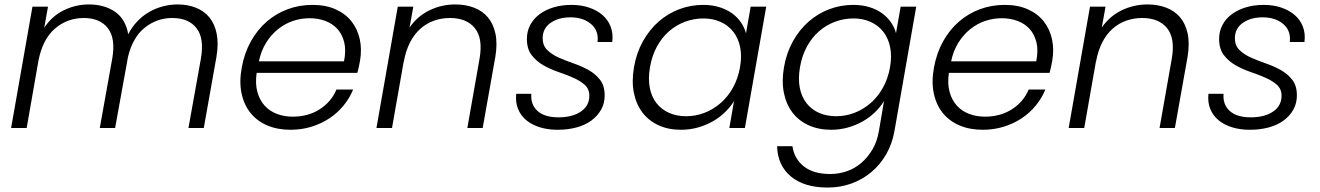

<svg xmlns="http://www.w3.org/2000/svg" viewBox="-20 -576 5942 864"><path d="M884 -312Q900 -403 864.5 -449Q829 -495 755 -495Q686 -495 631.5 -451.5Q577 -408 556 -320L498 0H429L485 -312Q501 -403 465.5 -449Q430 -495 357 -495Q283 -495 227.5 -447.5Q172 -400 153 -303L100 0H30L126 -546H196L179 -451Q214 -504 267.5 -530Q321 -556 380 -556Q449 -556 497 -523.5Q545 -491 557 -422Q574 -455 598.5 -480.5Q623 -506 652 -522.5Q681 -539 713.5 -547.5Q746 -556 779 -556Q824 -556 861 -541.5Q898 -527 922 -498Q946 -469 955 -424.5Q964 -380 954 -320L897 0H828Z M1373 -494Q1335 -494 1299 -482Q1263 -470 1232 -445.5Q1201 -421 1178 -384.5Q1155 -348 1145 -300H1528Q1538 -349 1529 -385.5Q1520 -422 1498 -446Q1476 -470 1443.5 -482Q1411 -494 1373 -494ZM1569 -173Q1553 -134 1526 -101Q1499 -68 1463 -44Q1427 -20 1382.5 -6Q1338 8 1287 8Q1229 8 1183 -11.5Q1137 -31 1107.5 -67.5Q1078 -104 1067 -156Q1056 -208 1068 -273Q1080 -338 1109 -390Q1138 -442 1180 -478.5Q1222 -515 1274.5 -534.5Q1327 -554 1386 -554Q1446 -554 1490.5 -534Q1535 -514 1562 -479.5Q1589 -445 1599 -399.5Q1609 -354 1600 -302Q1597 -286 1594.5 -274Q1592 -262 1588 -248H1135Q1128 -200 1138 -163Q1148 -126 1170.5 -101Q1193 -76 1226 -63.5Q1259 -51 1297 -51Q1367 -51 1419 -84.5Q1471 -118 1494 -173Z M2138 -312Q2154 -403 2117 -449Q2080 -495 2005 -495Q1967 -495 1933 -483Q1899 -471 1871.5 -446.5Q1844 -422 1825 -385Q1806 -348 1797 -298V-301L1744 0H1674L1770 -546H1840L1823 -452Q1858 -503 1912.5 -529.5Q1967 -556 2029 -556Q2075 -556 2113 -541.5Q2151 -527 2175.5 -498Q2200 -469 2209.5 -424.5Q2219 -380 2209 -320L2152 0H2083Z M2701 -147Q2701 -111 2685 -82.5Q2669 -54 2641 -33.5Q2613 -13 2574 -2.5Q2535 8 2489 8Q2446 8 2410 -3Q2374 -14 2349 -34.5Q2324 -55 2311.5 -85Q2299 -115 2303 -154H2371Q2367 -106 2398.5 -77Q2430 -48 2493 -48Q2556 -48 2594 -74Q2632 -100 2632 -145Q2632 -176 2611 -194.5Q2590 -213 2559 -226.5Q2528 -240 2491.5 -252.5Q2455 -265 2424 -283Q2393 -301 2372 -328.5Q2351 -356 2351 -401Q2351 -435 2366 -463.5Q2381 -492 2408 -512Q2435 -532 2471.5 -543Q2508 -554 2552 -554Q2595 -554 2630.5 -542Q2666 -530 2691 -508.5Q2716 -487 2728 -456Q2740 -425 2735 -387H2669Q2675 -438 2639.5 -468Q2604 -498 2547 -498Q2493 -498 2457.5 -473Q2422 -448 2422 -404Q2422 -371 2442.5 -351Q2463 -331 2494 -317Q2525 -303 2561.5 -290.5Q2598 -278 2629 -260.5Q2660 -243 2680.5 -216.5Q2701 -190 2701 -147Z M2833 -274Q2844 -338 2873 -390Q2902 -442 2943.5 -478.5Q2985 -515 3036.5 -534.5Q3088 -554 3144 -554Q3185 -554 3218 -543.5Q3251 -533 3275 -515.5Q3299 -498 3314.5 -475Q3330 -452 3337 -426L3358 -546H3428L3332 0H3262L3283 -121Q3267 -95 3243 -71.5Q3219 -48 3188.5 -30.5Q3158 -13 3121.5 -2.5Q3085 8 3044 8Q2988 8 2944 -12Q2900 -32 2871.5 -69Q2843 -106 2832.5 -158Q2822 -210 2833 -274ZM3310 -273Q3319 -324 3310.5 -364.5Q3302 -405 3279.5 -433.5Q3257 -462 3222.5 -477.5Q3188 -493 3146 -493Q3103 -493 3063.5 -478.5Q3024 -464 2991.5 -436Q2959 -408 2936.5 -367Q2914 -326 2905 -274Q2896 -222 2904 -181Q2912 -140 2934.5 -111.5Q2957 -83 2991 -68Q3025 -53 3068 -53Q3110 -53 3149.5 -68Q3189 -83 3222 -111.5Q3255 -140 3278 -181Q3301 -222 3310 -273Z M3508 -274Q3519 -338 3548 -390Q3577 -442 3618.5 -478.5Q3660 -515 3711.5 -534.5Q3763 -554 3819 -554Q3859 -554 3892 -544Q3925 -534 3949 -516.5Q3973 -499 3989 -476Q4005 -453 4012 -427L4033 -546H4103L4005 14Q3995 71 3968 118Q3941 165 3901 198.5Q3861 232 3811 250Q3761 268 3705 268Q3599 268 3539 218Q3479 168 3477 82H3546Q3554 138 3597 172.5Q3640 207 3716 207Q3755 207 3791 194.5Q3827 182 3856 157Q3885 132 3906 96.5Q3927 61 3935 14L3958 -121Q3942 -95 3918 -71.5Q3894 -48 3863.5 -30.5Q3833 -13 3796.5 -2.5Q3760 8 3720 8Q3664 8 3619.5 -12Q3575 -32 3546.5 -69Q3518 -106 3507.5 -158Q3497 -210 3508 -274ZM3985 -273Q3994 -324 3985.5 -364.5Q3977 -405 3954.5 -433.5Q3932 -462 3897.5 -477.5Q3863 -493 3821 -493Q3778 -493 3738.5 -478.5Q3699 -464 3666.5 -436Q3634 -408 3611.5 -367Q3589 -326 3580 -274Q3571 -222 3579 -181Q3587 -140 3609.5 -111.5Q3632 -83 3666 -68Q3700 -53 3743 -53Q3785 -53 3824.5 -68Q3864 -83 3897 -111.5Q3930 -140 3953 -181Q3976 -222 3985 -273Z M4488 -494Q4450 -494 4414 -482Q4378 -470 4347 -445.5Q4316 -421 4293 -384.5Q4270 -348 4260 -300H4643Q4653 -349 4644 -385.5Q4635 -422 4613 -446Q4591 -470 4558.5 -482Q4526 -494 4488 -494ZM4684 -173Q4668 -134 4641 -101Q4614 -68 4578 -44Q4542 -20 4497.5 -6Q4453 8 4402 8Q4344 8 4298 -11.5Q4252 -31 4222.5 -67.5Q4193 -104 4182 -156Q4171 -208 4183 -273Q4195 -338 4224 -390Q4253 -442 4295 -478.5Q4337 -515 4389.5 -534.5Q4442 -554 4501 -554Q4561 -554 4605.5 -534Q4650 -514 4677 -479.5Q4704 -445 4714 -399.5Q4724 -354 4715 -302Q4712 -286 4709.5 -274Q4707 -262 4703 -248H4250Q4243 -200 4253 -163Q4263 -126 4285.5 -101Q4308 -76 4341 -63.5Q4374 -51 4412 -51Q4482 -51 4534 -84.5Q4586 -118 4609 -173Z M5253 -312Q5269 -403 5232 -449Q5195 -495 5120 -495Q5082 -495 5048 -483Q5014 -471 4986.5 -446.5Q4959 -422 4940 -385Q4921 -348 4912 -298V-301L4859 0H4789L4885 -546H4955L4938 -452Q4973 -503 5027.5 -529.5Q5082 -556 5144 -556Q5190 -556 5228 -541.5Q5266 -527 5290.5 -498Q5315 -469 5324.5 -424.5Q5334 -380 5324 -320L5267 0H5198Z M5816 -147Q5816 -111 5800 -82.5Q5784 -54 5756 -33.5Q5728 -13 5689 -2.5Q5650 8 5604 8Q5561 8 5525 -3Q5489 -14 5464 -34.5Q5439 -55 5426.5 -85Q5414 -115 5418 -154H5486Q5482 -106 5513.5 -77Q5545 -48 5608 -48Q5671 -48 5709 -74Q5747 -100 5747 -145Q5747 -176 5726 -194.5Q5705 -213 5674 -226.5Q5643 -240 5606.5 -252.5Q5570 -265 5539 -283Q5508 -301 5487 -328.5Q5466 -356 5466 -401Q5466 -435 5481 -463.5Q5496 -492 5523 -512Q5550 -532 5586.5 -543Q5623 -554 5667 -554Q5710 -554 5745.5 -542Q5781 -530 5806 -508.5Q5831 -487 5843 -456Q5855 -425 5850 -387H5784Q5790 -438 5754.5 -468Q5719 -498 5662 -498Q5608 -498 5572.5 -473Q5537 -448 5537 -404Q5537 -371 5557.5 -351Q5578 -331 5609 -317Q5640 -303 5676.5 -290.5Q5713 -278 5744 -260.5Q5775 -243 5795.5 -216.5Q5816 -190 5816 -147Z"/></svg>

Font: SVN-Poppins Light
Style: Italic
Weight: 300
Italic angle: -10°
Designer: Ninad Kale (Devanagari), Jonny Pinhorn (Latin)
Foundry: Indian Type Foundry
Version: Version 3.002 2017; ttfautohint (v1.8.3)